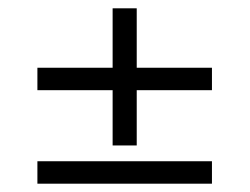

<svg xmlns="http://www.w3.org/2000/svg" viewBox="-20 -502 601 462"><path d="M251 -152V-285H70V-339H251V-482H309V-339H490V-285H309V-152ZM70 -60V-114H490V-60Z"/></svg>

Font: Spectral SC
Style: Bold
Weight: 700
Designer: Jean-Baptiste Levee
Foundry: Production Type
Version: Version 2.001